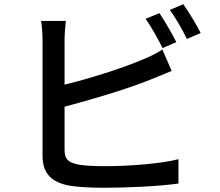

<svg xmlns="http://www.w3.org/2000/svg" viewBox="-20 -857 1040 907"><path d="M733 -795 668 -768C695 -730 728 -670 748 -630L813 -658C793 -697 758 -759 733 -795ZM846 -837 782 -810C810 -773 842 -716 863 -673L928 -701C910 -738 872 -800 846 -837ZM291 -758H174C179 -731 181 -690 181 -666C181 -609 181 -223 181 -119C181 -35 227 5 308 20C350 27 410 30 472 30C582 30 732 23 823 10V-105C740 -83 583 -72 478 -72C430 -72 383 -74 353 -79C306 -89 285 -101 285 -149V-353C411 -386 579 -436 686 -479C718 -491 758 -509 791 -522L747 -623C714 -602 683 -587 650 -574C553 -533 403 -486 285 -457V-666C285 -695 288 -731 291 -758Z"/></svg>

Font: Noto Sans CJK HK Medium
Style: Regular
Weight: 500
Designer: Ryoko NISHIZUKA 西塚涼子 (kana, bopomofo & ideographs); Paul D. Hunt (Latin, Greek & Cyrillic); Sandoll Communications 산돌커뮤니
Foundry: Adobe
Version: Version 2.004;hotconv 1.0.118;makeotfexe 2.5.65603